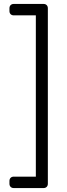

<svg xmlns="http://www.w3.org/2000/svg" viewBox="-20 -796 341 975"><path d="M50 159Q40 159 34 153Q28 147 28 137V123Q28 113 34 107Q40 101 50 101H162V-718H50Q40 -718 34 -724Q28 -730 28 -740V-754Q28 -764 34 -770Q40 -776 50 -776H201Q211 -776 217 -770Q223 -764 223 -754V137Q223 147 217 153Q211 159 201 159Z"/></svg>

Font: Rubik Light
Style: Regular
Weight: 300
Designer: Hubert and Fischer
Foundry: Hubert and Fischer
Version: Version 2.300;gftools[0.9.30]